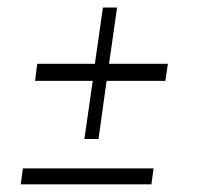

<svg xmlns="http://www.w3.org/2000/svg" viewBox="-20 -479 513 499"><path d="M39.5 -41.3H379.1L373.5 0H33.9ZM76.7 -313.1H226.6L247.5 -459.4H284.3L263.4 -313.1H416.3L409.9 -268.8H257L236.1 -117.8H199.3L221 -268.8H71.1Z"/></svg>

Font: Genos Thin
Style: Italic
Weight: 100
Italic angle: -8°
Designer: Robert E. Leuschke
Foundry: Robert E. Leuschke
Version: Version 1.010